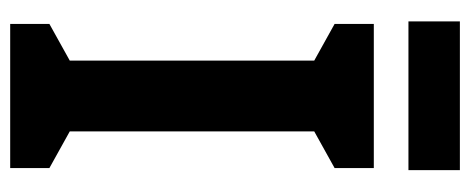

<svg xmlns="http://www.w3.org/2000/svg" viewBox="-293 -630 923 377"><g transform="rotate(90 168.5 -441.5)"><path d="M314 -883H22V-782H314ZM310 0V-77L238 -117V-597L310 -637V-714H27V-637L99 -597V-117L27 -77V0Z"/></g></svg>

Font: Noto Sans Gujarati UI Condensed
Style: Bold
Weight: 700
Width: 3
Designer: Jelle Bosma - Monotype Design Team, Universal Thirst
Foundry: Monotype Imaging Inc.
Version: Version 2.106